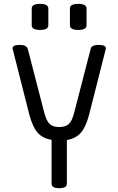

<svg xmlns="http://www.w3.org/2000/svg" viewBox="-20 -980 620 1005"><path d="M534 -725 447 -382Q430 -316 403.5 -285.5Q377 -255 330 -247V-18Q330 5 290 5Q250 5 250 -18V-248Q202 -256 176 -286.5Q150 -317 133 -382L46 -725Q43 -745 84 -745Q120 -745 126 -722L211 -393Q222 -349 239 -332Q256 -315 290 -315Q324 -315 341 -331.5Q358 -348 369 -393L454 -722Q458 -745 496 -745Q536 -745 534 -725ZM233 -848Q233 -834 220.5 -828.5Q208 -823 190 -823Q171 -823 158.5 -828.5Q146 -834 146 -848V-935Q146 -949 158.5 -954.5Q171 -960 189 -960Q208 -960 220.5 -954.5Q233 -949 233 -935ZM433 -848Q433 -834 420.5 -828.5Q408 -823 390 -823Q371 -823 358.5 -828.5Q346 -834 346 -848V-935Q346 -949 358.5 -954.5Q371 -960 389 -960Q408 -960 420.5 -954.5Q433 -949 433 -935Z"/></svg>

Font: Offside
Style: Regular
Weight: 400
Designer: Eduardo Rodriguez Tunni
Foundry: Eduardo Rodriguez Tunni
Version: Version 1.002; ttfautohint (v1.8.4.7-5d5b);gftools[0.9.23]